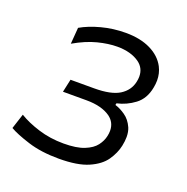

<svg xmlns="http://www.w3.org/2000/svg" viewBox="-99 -599 681 701"><g transform="rotate(20 241.0 -248.0)"><path d="M201 9.5Q132 9.5 80.8 -6.8Q29.5 -23 4 -38L23 -96.5Q54.5 -77 100.2 -62.8Q146 -48.5 198 -48.5Q248.5 -48.5 278.2 -60.5Q308 -72.5 322 -91Q336 -109.5 340 -129Q342.5 -140 342.5 -150Q342.5 -182.5 316.5 -201.5Q282.5 -225.5 223.5 -225.5H132L143 -276H235Q300.5 -276 332.8 -296.2Q365 -316.5 372.5 -351.5Q375 -362.5 375 -372.5Q375 -405 349.5 -424Q316.5 -448 262.5 -448Q228.5 -448 187.2 -437.5Q146 -427 99 -400L104 -463.5Q136 -482 181 -494Q226 -506 275 -506Q331.5 -506 371.2 -486.5Q411 -467 429 -432.5Q441 -409 441 -381.5Q441 -368 438 -353Q429.5 -307.5 398.2 -284Q367 -260.5 330 -252.5L328.5 -245.5Q346.5 -240.5 367.5 -226.2Q388.5 -212 400.5 -185Q407 -169.5 407 -149.5Q407 -133.5 403 -114.5Q396.5 -84 376.8 -55.5Q357 -27 315.2 -8.8Q273.5 9.5 201 9.5Z"/></g></svg>

Font: Heraclito Light
Style: Italic
Weight: 300
Italic angle: -12°
Designer: Kostas Bartsokas (font) & Cristiano Sobral (main changes)
Foundry: Kostas Bartsokas (font) & Cristiano Sobral (main changes)
Version: Version 1.00;July 8, 2020;FontCreator 13.0.0.2655 64-bit